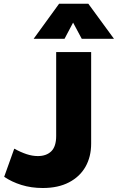

<svg xmlns="http://www.w3.org/2000/svg" viewBox="-20 -974 620 1010"><path d="M205 15Q144.5 15 93 -1Q41.5 -17 2 -44L55 -192Q89.5 -173 120 -163Q150.5 -153 179 -153Q224 -153 249.8 -178.2Q275.5 -203.5 275.5 -258.5V-700H459.5V-218.5Q459.5 -149.5 429.8 -97Q400 -44.5 343 -14.8Q286 15 205 15ZM157 -770 291 -954.5H444.5L579.5 -770H410L364.5 -855L319.5 -770Z"/></svg>

Font: Geologica ExtraBold
Style: Regular
Weight: 800
Designer: Sindre Bremnes, Frode Helland
Foundry: Monokrom Skriftforlag AS
Version: Version 1.010;gftools[0.9.28]